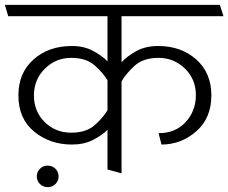

<svg xmlns="http://www.w3.org/2000/svg" viewBox="-31 -700 943 793"><path d="M109 -307Q109 -240 153.5 -196Q198 -152 263 -152Q325 -152 360 -183Q395 -214 413 -245V-368Q395 -399 360 -430Q325 -461 263 -461Q200 -461 155 -417Q110 -373 109 -307ZM778 -307Q778 -373 732.5 -417Q687 -461 624 -461Q560 -461 524 -427.5Q488 -394 471 -364V16L413 0V-164Q390 -141 353 -122Q316 -103 266 -103Q175 -103 110 -156.5Q45 -210 45 -306Q45 -399 107.5 -454.5Q170 -510 266 -510Q316 -510 353 -490Q390 -470 413 -447V-633H3L-11 -680H877L892 -633H471V-443Q494 -468 532 -489Q570 -510 622 -510Q717 -510 779.5 -454.5Q842 -399 842 -306Q842 -212 779.5 -157.5Q717 -103 636 -103L624 -150Q694 -150 736 -196Q778 -242 778 -307ZM121 29Q121 10 134 -3Q147 -16 166 -16Q185 -16 198 -3Q211 10 211 29Q211 47 198 60Q185 73 166 73Q147 73 134 60Q121 47 121 29Z"/></svg>

Font: Palanquin ExtraLight
Style: Regular
Weight: 275
Designer: Pria Ravichandran
Version: Version 1.001